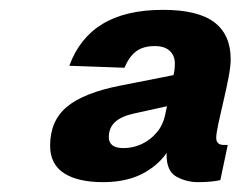

<svg xmlns="http://www.w3.org/2000/svg" viewBox="-20 -746 489 390"><path d="M189.4 -376Q138.2 -376 110 -394.2Q81.8 -412.4 81.8 -450.2Q81.8 -500.8 116.1 -529.2Q150.4 -557.6 224 -572L332.4 -593.4Q333.8 -598.8 334.5 -604.8Q335.2 -610.8 335.2 -617.2Q335.2 -632.8 324.9 -642.6Q314.6 -652.4 294.4 -652.4Q270.6 -652.4 256.3 -641.5Q242 -630.6 232.8 -608.4L120.8 -612.4Q141.4 -669 188.5 -697.5Q235.6 -726 311 -726Q382.2 -726 415.4 -700.7Q448.6 -675.4 448.6 -625.6Q448.6 -611.6 444.2 -588.5Q439.8 -565.4 433.9 -540.6Q428 -515.8 423.6 -495.2Q419.2 -474.6 419.2 -466.2Q419.2 -451.6 434.4 -451.6H442.6L427.6 -380.2Q421.8 -378.6 409.6 -377.3Q397.4 -376 382.2 -376Q359 -376 338.7 -387Q318.4 -398 318.4 -431.2Q318.4 -437.2 319.4 -444.1Q320.4 -451 321.4 -458L327.4 -450.8Q311.6 -418 276.4 -397Q241.2 -376 189.4 -376ZM230.8 -445.2Q250.4 -445.2 267.9 -453.4Q285.4 -461.6 298.4 -476.9Q311.4 -492.2 315.8 -514.4L319.2 -530.2L251.2 -515.2Q225.6 -509.4 213.3 -497.7Q201 -486 201 -467.4Q201 -456.8 208.2 -451Q215.4 -445.2 230.8 -445.2Z"/></svg>

Font: Geist
Style: Italic
Weight: 400
Italic angle: -12°
Designer: Basement.studio, Andrés Briganti, Mateo Zaragoza
Foundry: Basement.studio, Vercel, Andrés Briganti, Guido Ferreyra, Mateo Zaragoza
Version: Version 1.500